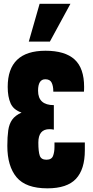

<svg xmlns="http://www.w3.org/2000/svg" viewBox="-20 -1003 495 1022"><path d="M232.4 -0.5Q117.7 -0.5 68.4 -59.3Q19 -118.2 19 -226.6Q19 -274.9 23.9 -309.1Q28.8 -343.3 44.9 -366Q61 -388.7 94.7 -403.8Q52.2 -418 36.6 -452.6Q21 -487.3 21 -540.5Q21 -732.9 222.2 -732.9Q326.2 -732.9 377 -686.5Q427.7 -640.1 427.7 -540.5Q427.7 -533.7 427.5 -526.9Q427.2 -520 426.8 -515.1H263.7V-517.6Q263.7 -544.9 254.9 -563Q246.1 -581.1 221.2 -581.1Q182.6 -581.1 182.6 -520Q182.6 -443.4 266.6 -443.4V-313Q253.9 -315.4 243.2 -315.4Q184.1 -315.4 184.1 -244.1Q184.1 -195.8 191.7 -174.3Q199.2 -152.8 227.1 -152.8Q254.4 -152.8 262.2 -172.9Q270 -192.9 270 -221.2V-244.6H431.6V-203.1Q431.6 -101.6 384.3 -51Q336.9 -0.5 232.4 -0.5ZM245.6 -781.7H133.3L190.9 -982.9H355Z"/></svg>

Font: webenart
Style: Regular
Weight: 400
Designer: Vernon Adams
Foundry: Vernon Adams
Version: Version 2.116; ttfautohint (v1.8.3)